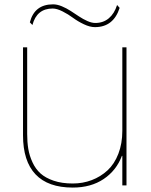

<svg xmlns="http://www.w3.org/2000/svg" viewBox="-20 -846 687 876"><path d="M557.1 -629.9V0H538.1V-134.8H536.1Q511.2 -68.4 453.1 -29.3Q395 9.8 312 9.8Q199.2 9.8 142.1 -50.5Q85 -110.8 85 -229V-629.9H104V-234.9Q104 -197.3 109.1 -166.5Q114.3 -135.7 128.2 -105.5Q142.1 -75.2 164.8 -54.7Q187.5 -34.2 224.9 -21.5Q262.2 -8.8 312 -8.8Q357.9 -8.8 398.4 -24.2Q439 -39.6 470.5 -68.6Q502 -97.7 520 -144.3Q538.1 -190.9 538.1 -249V-629.9ZM514.2 -823.2 525.9 -810.1Q497.6 -722.2 413.1 -722.2Q390.1 -722.2 362.5 -735.4Q335 -748.5 313.2 -764.6Q291.5 -780.8 265.6 -793.9Q239.7 -807.1 220.2 -807.1Q147.9 -807.1 127.9 -731.9L116.2 -744.1Q137.2 -826.2 222.2 -826.2Q240.7 -826.2 262 -817.4Q283.2 -808.6 302.5 -796.1Q321.8 -783.7 340.3 -771.2Q358.9 -758.8 378.7 -750Q398.4 -741.2 415 -741.2Q451.2 -741.2 476.6 -762.7Q502 -784.2 514.2 -823.2Z"/></svg>

Font: Sinkin Sans 100 Thin
Style: Regular
Weight: 100
Designer: Keith Bates
Foundry: K-Type
Version: Sinkin Sans (version 1.0)  by Keith Bates   •   © 2014   www